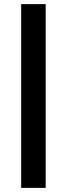

<svg xmlns="http://www.w3.org/2000/svg" viewBox="-20 -910 324 930"><path d="M82.5 0V-890H201.2V0Z"/></svg>

Font: Now Alt Medium
Style: Regular
Weight: 500
Designer: Alfredo Marco Pradil
Foundry: Alfredo Marco Pradil
Version: Version 1.002;PS 001.002;hotconv 1.0.88;makeotf.lib2.5.64775